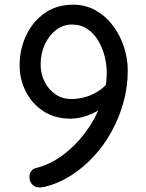

<svg xmlns="http://www.w3.org/2000/svg" viewBox="-20 -792 625 822"><path d="M458 -463 476 -377Q450 -351 418.5 -330Q387 -309 352 -296.5Q317 -284 282 -284Q214 -284 165 -316.5Q116 -349 90 -401Q64 -453 64 -512Q64 -581 92 -640.5Q120 -700 171.5 -736Q223 -772 293 -772Q347 -772 390.5 -747Q434 -722 464.5 -681Q495 -640 511 -590Q527 -540 527 -490Q527 -420 508.5 -353.5Q490 -287 457 -227.5Q424 -168 379 -120Q334 -72 281.5 -39Q229 -6 171 8Q138 15 122 1.5Q106 -12 106 -34Q106 -48 113.5 -59Q121 -70 135 -73Q193 -87 247 -126.5Q301 -166 344 -223Q387 -280 412 -347Q437 -414 437 -482Q437 -515 428 -551Q419 -587 400.5 -618Q382 -649 354 -668Q326 -687 288 -687Q251 -687 220.5 -664Q190 -641 172 -602Q154 -563 154 -516Q154 -475 171.5 -441Q189 -407 218.5 -387.5Q248 -368 285 -368Q318 -368 351.5 -378.5Q385 -389 413.5 -410.5Q442 -432 458 -463Z"/></svg>

Font: Playpen Sans Hebrew
Style: Regular
Weight: 400
Designer: Tom Grace, Laura Meseguer, Veronika Burian, José Scaglione
Foundry: TypeTogether
Version: Version 2.000